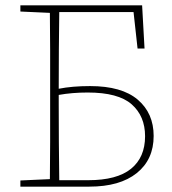

<svg xmlns="http://www.w3.org/2000/svg" viewBox="-20 -696 642 716"><path d="M199 -307Q199 -236 199.5 -165Q200 -94 201 -24H309Q416 -24 468.5 -66.5Q521 -109 521 -188Q521 -263 471 -307Q421 -351 307 -351Q249 -351 199 -342ZM56 -653V-676H510L519 -515H493L478 -651H201Q200 -581 199.5 -510Q199 -439 199 -365Q249 -375 316 -375Q434 -375 493.5 -324.5Q553 -274 553 -189Q553 -101 490 -50.5Q427 0 313 0H56V-23L166 -28Q167 -97 167 -167Q167 -237 167 -307V-370Q167 -441 167 -510Q167 -579 166 -648Z"/></svg>

Font: Source Serif 4 SmText ExtraLight
Style: Regular
Weight: 200
Designer: Frank Grießhammer
Foundry: Adobe
Version: Version 4.005;hotconv 1.1.0;makeotfexe 2.6.0